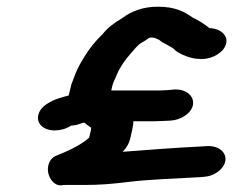

<svg xmlns="http://www.w3.org/2000/svg" viewBox="-20 -613 731 573"><path d="M378 -251H415C432 -251 449 -251 466 -252L488 -253C505 -254 520 -259 534 -269C577 -300 554 -348 501 -346L479 -344C466 -343 452 -343 437 -343H312L315 -356C318 -370 324 -377 329 -391C339 -414 353 -434 369 -452C381 -465 390 -479 405 -487C413 -491 419 -496 425 -500C426 -500 428 -500 429 -501H430C434 -501 437 -501 440 -500H441C446 -498 451 -496 455 -494C468 -482 493 -475 504 -462C518 -451 549 -437 577 -437H583C616 -437 649 -458 655 -483C661 -508 637 -528 606 -529C605 -529 604 -529 604 -530C593 -539 572 -553 558 -559C557 -559 557 -559 556 -560C529 -579 502 -593 451 -593C406 -593 371 -579 345 -559C321 -545 302 -531 286 -511C264 -490 244 -465 229 -439L219 -422C208 -403 201 -382 193 -361L185 -328C161 -322 140 -316 122 -304C94 -288 84 -257 103 -238C122 -219 163 -219 192 -238C198 -239 205 -239 211 -241C218 -243 227 -247 232 -247C234 -245 237 -243 239 -241L252 -232C252 -228 251 -225 251 -223L246 -202C220 -179 182 -162 147 -148C127 -140 120 -116 124 -97C127 -82 140 -58 164 -60C167 -61 171 -61 174 -61H230C278 -61 315 -64 362 -70C431 -78 501 -80 572 -84L586 -85C603 -86 618 -91 631 -101C673 -133 651 -180 597 -177L582 -176C502 -172 424 -166 346 -160C358 -172 365 -184 369 -201L374 -223C376 -231 378 -243 378 -251Z"/></svg>

Font: Blanket
Style: SikObl
Weight: 700
Foundry: Cannot Into Space Fonts
Version: Version 0.9